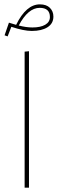

<svg xmlns="http://www.w3.org/2000/svg" viewBox="-20 -861 265 881"><path d="M163 -841Q193 -841 209 -825Q225 -809 225 -785Q225 -753 198 -736Q171 -719 126 -719Q89 -719 32 -738L15 -694L1 -699L21 -757Q32 -753 54 -747Q100 -841 163 -841ZM129 -735Q166 -735 187.5 -747.5Q209 -760 209 -783Q209 -825 162 -825Q109 -825 66 -744Q100 -735 129 -735ZM93 0V-624L113 -626V0Z"/></svg>

Font: FiraGO Thin
Style: Regular
Weight: 100
Designer: bBox Type
Foundry: bBox Type GmbH
Version: Version 1.001;PS 001.001;hotconv 1.0.88;makeotf.lib2.5.64775